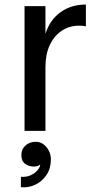

<svg xmlns="http://www.w3.org/2000/svg" viewBox="-20 -576 425 845"><path d="M72 248V202Q95 204 113.5 196Q132 188 144 174.5Q156 161 157 148Q147 157 128 157Q107 157 90.5 145Q74 133 74 106Q74 80 92.5 64Q111 48 137 48Q157 48 172 59.5Q187 71 195.5 88.5Q204 106 204 125Q204 165 185 193.5Q166 222 136 236.5Q106 251 72 248ZM88 0V-549H180V0ZM147 -281 180 -427Q199 -488 246 -522Q293 -556 358 -556V-460Q350 -462 342.5 -462.5Q335 -463 328 -463Q285 -463 251.5 -440.5Q218 -418 199 -377.5Q180 -337 180 -281Z"/></svg>

Font: Parkinsans
Style: Regular
Weight: 400
Designer: Red Stone, Indian Type Foundry
Foundry: Indian Type Foundry
Version: Version 1.000